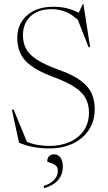

<svg xmlns="http://www.w3.org/2000/svg" viewBox="-20 -760 559 996"><path d="M471.5 -194Q471.5 -132.5 441.2 -86.5Q411 -40.5 358 -15.2Q305 10 236.5 10Q190.5 10 153.2 2.8Q116 -4.5 79 -19.5L41.5 -191H51L119.5 -24.5Q170.5 -3 237 -3Q294 -3 340.5 -23.2Q387 -43.5 414.2 -82.2Q441.5 -121 441.5 -176.5Q441.5 -216 425.8 -247.5Q410 -279 369.8 -306.5Q329.5 -334 255 -361.5Q181 -389 140.8 -419.2Q100.5 -449.5 85 -484.8Q69.5 -520 69.5 -563Q69.5 -634.5 119.8 -679.8Q170 -725 257.5 -725Q292.5 -725 323.2 -718Q354 -711 388.5 -694L410 -739.5H412.5L447.5 -516L439.5 -515L384 -657Q349 -688.5 316.2 -700.5Q283.5 -712.5 247.5 -712.5Q177 -712.5 138 -675.2Q99 -638 99 -577Q99 -538 115.2 -507.2Q131.5 -476.5 172.2 -450.2Q213 -424 286 -397.5Q359.5 -371.5 399.8 -341Q440 -310.5 455.8 -274.2Q471.5 -238 471.5 -194ZM207.5 204Q242 194 261 173Q280 152 280 127Q280 105.5 266.2 96.5Q252.5 87.5 238.8 83.8Q225 80 225 75.5Q225 61 234.5 50.8Q244 40.5 261 40.5Q281.5 40.5 293.8 57.8Q306 75 306 102.5Q306 146.5 280.5 175Q255 203.5 207.5 216.5Z"/></svg>

Font: Newsreader 72pt ExtraLight
Style: Regular
Weight: 275
Designer: Hugues Gentile
Foundry: Production Type
Version: Version 1.003; ttfautohint (v1.8.3)